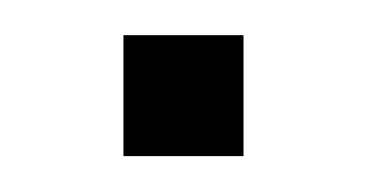

<svg xmlns="http://www.w3.org/2000/svg" viewBox="-20 -87 210 107"><path d="M115.7 0H48.8V-67.4H115.7Z"/></svg>

Font: SaysetthaMai
Style: Regular
Weight: 400
Designer: John M. Durdin
Foundry: Lao Script for Windows
Version: Version 1.101